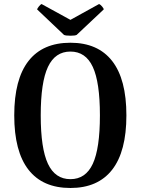

<svg xmlns="http://www.w3.org/2000/svg" viewBox="-20 -923 701 957"><path d="M51 -348Q51 -528 122 -619Q193 -710 331 -710Q468 -710 539 -619Q610 -528 610 -348Q610 -168 539 -77Q468 14 331 14Q193 14 122 -77Q51 -168 51 -348ZM478 -348Q478 -513 442.5 -589.5Q407 -666 331 -666Q255 -666 219 -589.5Q183 -513 183 -348Q183 -183 219 -106.5Q255 -30 331 -30Q407 -30 442.5 -106.5Q478 -183 478 -348ZM332 -745Q307 -745 299 -749L165 -876Q166 -881 173.5 -890.5Q181 -900 187 -903L331 -824L474 -903Q481 -900 489 -890.5Q497 -881 497 -876L362 -749Q354 -745 332 -745Z"/></svg>

Font: Arima Madurai ExtraBold
Style: Regular
Weight: 800
Designer: Joana Correia and Natanael Gama
Foundry: NDISCOVER
Version: Version 1.020